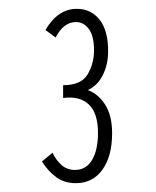

<svg xmlns="http://www.w3.org/2000/svg" viewBox="-20 -654 353 435"><path d="M152 -239Q126 -239 107.5 -252.5Q89 -266 75 -288L99 -308Q107 -291 119.5 -280Q132 -269 150 -269Q175 -269 188.5 -291.5Q202 -314 202 -353Q202 -398 181 -417.5Q160 -437 123 -432V-461Q164 -461 178.5 -485.5Q193 -510 193 -540Q193 -572 181.5 -588Q170 -604 152 -604Q124 -604 106 -569L83 -586Q111 -634 154 -634Q186 -634 205.5 -609.5Q225 -585 225 -538Q225 -508 213 -484Q201 -460 179 -450Q203 -441 218.5 -416.5Q234 -392 234 -352Q234 -300 212 -269.5Q190 -239 152 -239Z"/></svg>

Font: Inconsolata ExtraCondensed Light
Style: Regular
Weight: 300
Width: 2
Monospace: yes
Designer: Raph Levien, Cyreal, Brenton Simpson
Foundry: Raph Levien, Cyreal, Google
Version: Version 3.100; ttfautohint (v1.8.4.7-5d5b)